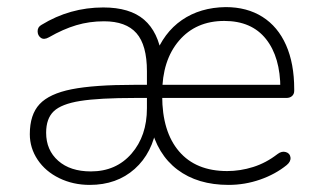

<svg xmlns="http://www.w3.org/2000/svg" viewBox="-20 -513 897 541"><path d="M64 -135Q64 -190 91.5 -219.5Q119 -249 182 -261.5Q245 -274 359 -274H404V-237H361Q259 -237 206 -228.5Q153 -220 131.5 -199.5Q110 -179 110 -139Q110 -90 144 -60Q178 -30 236 -30Q307 -30 350.5 -80Q394 -130 394 -208V-312Q394 -386 364.5 -419.5Q335 -453 273 -453Q232 -453 195 -442Q158 -431 118 -408Q104 -400 95 -406.5Q86 -413 86 -425Q86 -437 97 -443Q177 -492 271 -492Q346 -492 386 -457.5Q426 -423 436 -354H416Q441 -421 492.5 -456.5Q544 -492 616 -493Q676 -493 719.5 -465.5Q763 -438 786 -386Q809 -334 809 -262V-257Q809 -248 803 -242.5Q797 -237 787 -237H428V-274H786L770 -263Q770 -352 729.5 -403Q689 -454 612 -454Q532 -454 484.5 -398.5Q437 -343 437 -250V-243Q437 -142 484.5 -86.5Q532 -31 620 -31Q657 -31 693.5 -42.5Q730 -54 762 -79Q774 -88 785.5 -84.5Q797 -81 798.5 -69.5Q800 -58 788 -48Q756 -22 713 -7Q670 8 624 8Q537 8 480 -35Q423 -78 404 -160H422Q410 -82 359.5 -37Q309 8 233 8Q186 8 147 -11Q108 -30 86 -63Q64 -96 64 -135Z"/></svg>

Font: SN Pro Thin
Style: Regular
Weight: 200
Designer: Tobias Whetton
Foundry: Supernotes
Version: Version 1.003;Glyphs 3.3 (3324)